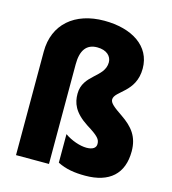

<svg xmlns="http://www.w3.org/2000/svg" viewBox="-114 -858 863 962"><g transform="rotate(15 317.5 -377.5)"><path d="M556 -583C556 -699 453 -765 309 -765C156 -765 55 -679 55 -537V0H226V-517C226 -589 253 -627 309 -627C359 -627 384 -600 384 -569C384 -490 273 -477 273 -377C273 -330 288 -284 362 -236C425 -197 435 -183 435 -159C435 -139 418 -127 386 -127C352 -127 306 -143 272 -167V-19C315 3 361 10 416 10C541 10 610 -51 610 -168C610 -244 575 -287 515 -328C469 -359 448 -376 448 -394C448 -439 556 -459 556 -583Z"/></g></svg>

Font: Noto Sans Devanagari Condensed Black
Style: Regular
Weight: 900
Width: 3
Designer: Jelle Bosma - Monotype Design Team
Foundry: Monotype Imaging Inc.
Version: Version 2.004